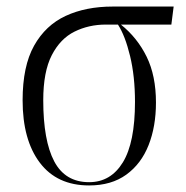

<svg xmlns="http://www.w3.org/2000/svg" viewBox="-20 -556 568 586"><path d="M252 10Q154 10 101.5 -59.5Q49 -129 49 -250Q49 -354 84 -416.5Q119 -479 180.5 -507.5Q242 -536 324 -536H510L503 -481H349Q399 -441 427.5 -383Q456 -325 456 -243Q456 -170 433.5 -113Q411 -56 365.5 -23Q320 10 252 10ZM252 0Q318 0 355 -60.5Q392 -121 392 -245Q392 -323 377 -385Q362 -447 340 -481H303Q251 -481 207.5 -459.5Q164 -438 138 -387.5Q112 -337 112 -250Q112 -127 145.5 -63.5Q179 0 252 0Z"/></svg>

Font: Noto Serif Display SemiCondensed Light
Style: Regular
Weight: 300
Width: 4
Designer: Monotype Design Team
Foundry: Monotype Imaging Inc.
Version: Version 2.009